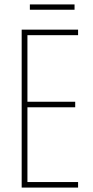

<svg xmlns="http://www.w3.org/2000/svg" viewBox="-20 -848 421 868"><path d="M333 0H78V-714H333V-689H104V-388H320V-363H104V-25H333ZM317 -828V-804H115V-828Z"/></svg>

Font: Noto Sans ExtraCondensed Thin
Style: Regular
Weight: 100
Width: 2
Designer: Monotype Design Team
Foundry: Monotype Imaging Inc.
Version: Version 2.013; ttfautohint (v1.8.4.7-5d5b)